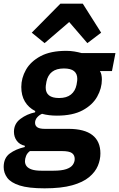

<svg xmlns="http://www.w3.org/2000/svg" viewBox="-50 -814 649 1046"><path d="M497 22Q497 56 483 89.5Q469 123 435.5 151Q402 179 343 195.5Q284 212 193 212Q105 212 57 196.5Q9 181 -10.5 154.5Q-30 128 -30 96Q-30 47 3 22.5Q36 -2 85 -13V-20Q57 -26 41.5 -47Q26 -68 26 -96Q26 -140 61.5 -166.5Q97 -193 141 -202L142 -209Q105 -228 85.5 -261Q66 -294 66 -340Q66 -389 91.5 -434Q117 -479 171 -508Q225 -537 311 -537Q334 -537 355 -533.5Q376 -530 394 -525H579L560 -427H495V-425Q500 -419 502.5 -406.5Q505 -394 505 -381Q505 -333 479.5 -287.5Q454 -242 400 -213Q346 -184 260 -184Q238 -184 217.5 -186.5Q197 -189 179 -194Q163 -187 152 -174Q141 -161 141 -145Q141 -129 153.5 -120.5Q166 -112 194 -112H323Q410 -112 453.5 -78Q497 -44 497 22ZM272 -280Q313 -280 336.5 -299Q360 -318 367 -352Q370 -367 370.5 -374Q371 -381 371 -385Q371 -412 353.5 -426.5Q336 -441 298 -441Q257 -441 233.5 -422.5Q210 -404 203 -369Q200 -354 199.5 -347Q199 -340 199 -336Q199 -309 217 -294.5Q235 -280 272 -280ZM357 52Q357 31 342 20Q327 9 286 9H113Q98 20 92 35.5Q86 51 86 64Q86 80 95 91.5Q104 103 123.5 109.5Q143 116 176 116H241Q285 116 310.5 107.5Q336 99 346.5 84Q357 69 357 52ZM279 -794H401L501 -636L426 -579L327 -694L193 -579L123 -636Z"/></svg>

Font: IBM Plex Sans Var
Style: Italic
Weight: 400
Italic angle: -11.31°
Designer: Mike Abbink, Paul van der Laan, Pieter van Rosmalen
Foundry: Bold Monday
Version: Version 1.001